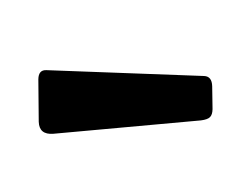

<svg xmlns="http://www.w3.org/2000/svg" viewBox="-44 -825 395 310"><g transform="rotate(-20 153.0 -670.0)"><path d="M35.3 -741.6Q40.8 -755.9 52.5 -751L288.6 -655Q300.3 -650.2 295.2 -635L283.1 -600.1Q279.9 -591.8 274.9 -589.4Q270 -587 259.3 -589.4L28 -650.6Q5.9 -656.7 12.4 -676.8Z"/></g></svg>

Font: Libre Franklin Thin
Style: Regular
Weight: 100
Designer: Pablo Impallari, Rodrigo Fuenzalida, Nhung Nguyen
Foundry: Impallari Type
Version: Version 3.000